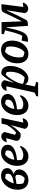

<svg xmlns="http://www.w3.org/2000/svg" viewBox="1397 -1933 727 3561"><g transform="rotate(-90 1760.5 -152.5)"><path d="M199 11Q119 11 70.5 -41Q22 -93 22 -191Q22 -255 43 -311Q64 -367 101 -408.5Q138 -450 184.5 -473Q231 -496 283 -496Q346 -496 384.5 -464Q423 -432 423 -382Q423 -303 314 -262Q398 -238 398 -158Q398 -111 370.5 -73Q343 -35 298 -12Q253 11 199 11ZM319 -368Q319 -384 314 -407Q294 -413 275 -416.5Q256 -420 235 -421Q165 -355 140 -261Q234 -272 276.5 -298Q319 -324 319 -368ZM128 -167Q128 -123 140 -86Q182 -62 235 -59Q265 -78 282 -110Q299 -142 299 -177Q299 -197 292 -218Q277 -225 259 -232Q226 -225 193.5 -219.5Q161 -214 131 -211Q128 -190 128 -167ZM210 -46Q213 -47 217 -49Z M639 11Q559 11 512 -46Q465 -103 465 -199Q465 -281 497.5 -348.5Q530 -416 586 -456Q642 -496 711 -496Q776 -496 816 -462.5Q856 -429 856 -373Q856 -322 819 -285.5Q782 -249 717.5 -227.5Q653 -206 572 -201Q571 -188 571 -175Q571 -142 579 -110Q614 -84 668 -84Q706 -84 744.5 -99.5Q783 -115 819 -147L834 -132Q809 -66 756.5 -27.5Q704 11 639 11ZM751 -371Q751 -389 746 -406Q711 -418 673 -421Q597 -364 577 -251Q670 -264 710.5 -292Q751 -320 751 -371Z M1068 -135Q1021 -128 987 -139Q953 -150 938 -174.5Q923 -199 933 -234L979 -400Q938 -396 902 -391Q913 -438 945.5 -465.5Q978 -493 1014 -493Q1039 -493 1060.5 -477Q1082 -461 1093 -431L1041 -237Q1061 -225 1084 -218Q1125 -252 1161 -296.5Q1197 -341 1227 -395L1248 -487H1353L1268 -84Q1307 -88 1349 -95Q1339 -47 1304.5 -20Q1270 7 1233 7Q1206 7 1184 -8.5Q1162 -24 1150 -55L1218 -306L1214 -308Q1182 -254 1145.5 -210.5Q1109 -167 1068 -135Z M1581 11Q1501 11 1454 -46Q1407 -103 1407 -199Q1407 -281 1439.5 -348.5Q1472 -416 1528 -456Q1584 -496 1653 -496Q1718 -496 1758 -462.5Q1798 -429 1798 -373Q1798 -322 1761 -285.5Q1724 -249 1659.5 -227.5Q1595 -206 1514 -201Q1513 -188 1513 -175Q1513 -142 1521 -110Q1556 -84 1610 -84Q1648 -84 1686.5 -99.5Q1725 -115 1761 -147L1776 -132Q1751 -66 1698.5 -27.5Q1646 11 1581 11ZM1693 -371Q1693 -389 1688 -406Q1653 -418 1615 -421Q1539 -364 1519 -251Q1612 -264 1652.5 -292Q1693 -320 1693 -371Z M1752 191 1759 155Q1797 136 1824 127L1941 -400Q1918 -398 1897.5 -396.5Q1877 -395 1856 -393Q1866 -439 1899.5 -465.5Q1933 -492 1971 -492Q1997 -492 2019.5 -478Q2042 -464 2055 -435L2009 -268L2013 -266Q2046 -335 2083.5 -391Q2121 -447 2167 -491Q2240 -497 2279 -454.5Q2318 -412 2318 -322Q2318 -257 2298.5 -197.5Q2279 -138 2246 -91.5Q2213 -45 2170 -17.5Q2127 10 2080 10Q2008 10 1975 -50L1937 132L2021 153L2013 191ZM1984 -91Q2036 -66 2105 -59Q2144 -91 2170 -145Q2196 -199 2206 -263Q2216 -327 2205 -389Q2193 -396 2181.5 -401.5Q2170 -407 2157 -411Q2071 -334 1999 -165Z M2539 11Q2458 11 2412.5 -44Q2367 -99 2367 -195Q2367 -280 2399.5 -348.5Q2432 -417 2488.5 -456.5Q2545 -496 2616 -496Q2697 -496 2742.5 -442.5Q2788 -389 2788 -292Q2788 -207 2755 -138.5Q2722 -70 2665.5 -29.5Q2609 11 2539 11ZM2571 -62Q2601 -80 2624 -117Q2647 -154 2661.5 -201Q2676 -248 2678.5 -298.5Q2681 -349 2669 -393Q2628 -416 2583 -422Q2553 -403 2530 -365Q2507 -327 2493 -279.5Q2479 -232 2476.5 -182.5Q2474 -133 2485 -90Q2522 -68 2571 -62Z M3378 8Q3351 8 3329.5 -7.5Q3308 -23 3297 -52L3351 -389H3345Q3328 -352 3302.5 -296Q3277 -240 3245.5 -174.5Q3214 -109 3178 -44Q3169 -25 3156.5 -15Q3144 -5 3121.5 -1.5Q3099 2 3061 2L3036 -390H3029Q3003 -268 2980 -190Q2957 -112 2929.5 -68.5Q2902 -25 2862.5 -9.5Q2823 6 2764 3L2788 -115L2876 -103Q2902 -147 2924.5 -218.5Q2947 -290 2972 -395L2978 -422L2905 -445L2913 -487H3131L3145 -116H3149Q3204 -221 3242.5 -303.5Q3281 -386 3307 -441Q3321 -472 3339 -480.5Q3357 -489 3401 -489H3464L3412 -83Q3453 -87 3494 -94Q3484 -47 3450 -19.5Q3416 8 3378 8Z"/></g></svg>

Font: Piazzolla SemiBold
Style: Italic
Weight: 600
Italic angle: -11.3°
Designer: Juan Pablo del Peral
Foundry: Huerta Tipografica
Version: Version 1.330